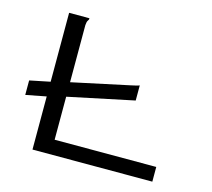

<svg xmlns="http://www.w3.org/2000/svg" viewBox="-92 -734 935 845"><g transform="rotate(15 375.0 -311.5)"><path d="M123 0V-242L30 -224V-290L123 -309V-623H213Q216 -623 216 -621Q216 -617 211.5 -611Q207 -605 206 -589V-329L468 -385Q480 -388 490 -390Q500 -392 506 -395V-326L206 -263V-67H669V0Z"/></g></svg>

Font: Inconsolata ExtraExpanded
Style: Regular
Weight: 400
Width: 8
Monospace: yes
Designer: Raph Levien, Cyreal, Brenton Simpson
Foundry: Raph Levien, Cyreal, Google
Version: Version 3.001; ttfautohint (v1.8.2.53-6de2)